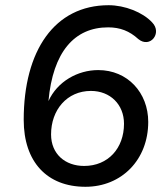

<svg xmlns="http://www.w3.org/2000/svg" viewBox="-20 -708 640 737"><path d="M308 9C447 9 549 -95 549 -240C549 -352 470 -439 357 -439C278 -439 200 -395 166 -320C183 -509 266 -603 395 -603C441 -603 477 -589 511 -558C556 -521 604 -581 564 -622C528 -661 459 -688 397 -688C189 -688 71 -513 71 -248C71 -86 161 9 308 9ZM303 -71C230 -71 176 -117 176 -192C176 -286 237 -359 329 -359C403 -359 456 -307 456 -233C456 -139 395 -71 303 -71Z"/></svg>

Font: SN Pro Medium
Style: Italic
Weight: 400
Italic angle: -9°
Designer: Tobias Whetton
Foundry: Supernotes
Version: Version 1.001;Glyphs 3.2 (3249)